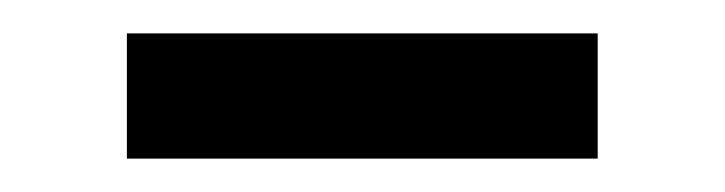

<svg xmlns="http://www.w3.org/2000/svg" viewBox="-20 -336 434 115"><path d="M56 -241V-316H338V-241Z"/></svg>

Font: Lexend Deca Light
Style: Regular
Weight: 300
Designer: Bonnie Shaver-Troup, Thomas Jockin
Foundry: Lexend
Version: Version 1.008; ttfautohint (v1.8.4.7-5d5b)